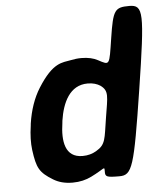

<svg xmlns="http://www.w3.org/2000/svg" viewBox="-54 -797 711 853"><g transform="rotate(-5 302.0 -370.0)"><path d="M382 -28C381 -3 387 0 445 0C502 0 513 -34 566 -375C619 -716 618 -750 554 -750C489 -750 481 -738 462 -615C443 -492 446 -495 395 -522C377 -532 352 -538 322 -538C306 -538 290 -536 276 -533C236 -525 195 -531 127 -423C100 -380 82 -328 73 -268L72 -258C66 -218 65 -182 69 -150C80 -69 91 -48 150 -12C173 2 200 10 236 10C268 10 296 3 320 -9C383 -40 382 -53 382 -28ZM408 -264C393 -170 396 -146 351 -120C334 -110 314 -104 290 -104C211 -104 201 -178 213 -258L214 -268C226 -348 260 -423 340 -423C364 -423 382 -417 396 -408C432 -382 423 -358 408 -264Z"/></g></svg>

Font: Asimov Print
Style: AIt
Weight: 500
Designer: Google
Version: Version 2.000980: 2014